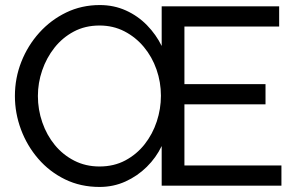

<svg xmlns="http://www.w3.org/2000/svg" viewBox="-20 -735 1171 760"><path d="M1094 -80V0H620V-157Q598 -111 561 -74.5Q524 -38 476.5 -16.5Q429 5 374 5Q299 5 237.5 -25Q176 -55 131.5 -106.5Q87 -158 63 -222.5Q39 -287 39 -355Q39 -426 64.5 -490.5Q90 -555 135.5 -605.5Q181 -656 242 -685.5Q303 -715 375 -715Q431 -715 478.5 -693.5Q526 -672 562 -635Q598 -598 620 -553V-710H1085V-630H710V-402H1031V-322H710V-80ZM617 -356Q617 -410 599.5 -460Q582 -510 549.5 -549Q517 -588 472.5 -611Q428 -634 374 -634Q317 -634 272 -610Q227 -586 195.5 -546Q164 -506 147 -456.5Q130 -407 130 -355Q130 -301 147.5 -250.5Q165 -200 197 -161Q229 -122 274 -99Q319 -76 374 -76Q431 -76 476 -100Q521 -124 552.5 -164Q584 -204 600.5 -254Q617 -304 617 -356Z"/></svg>

Font: YasnoRaleway Medium
Style: Regular
Weight: 500
Designer: Matt McInerney, Pablo Impallari, Rodrigo Fuenzalida
Foundry: Matt McInerney, Pablo Impallari, Rodrigo Fuenzalida
Version: Version 4.026